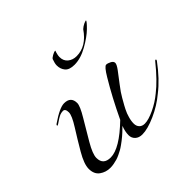

<svg xmlns="http://www.w3.org/2000/svg" viewBox="-169 -937 1167 1167"><g transform="rotate(-45 415.0 -353.5)"><path d="M457 -580Q413 -580 395 -601.5Q377 -623 377 -654Q377 -671 387 -698Q390 -705 407 -714.5Q424 -724 433 -724L435 -722L432 -716Q430 -709 427.5 -698.5Q425 -688 425 -678Q425 -645 447.5 -626.5Q470 -608 503 -608Q587 -608 647 -696Q660 -708 677 -716Q692 -722 695 -722H697Q697 -714 663 -680.5Q629 -647 569.5 -613.5Q510 -580 457 -580ZM690 -98Q634 -51 564.5 -20Q495 11 449 11Q420 11 403 -5Q386 -21 386 -45Q386 -76 400 -112Q399 -111 387.5 -100Q376 -89 371.5 -84.5Q367 -80 353.5 -68.5Q340 -57 332 -51Q324 -45 309.5 -34.5Q295 -24 284 -18Q273 -12 257.5 -4.5Q242 3 228.5 7Q215 11 199 14Q183 17 168 17Q130 17 100 -4.5Q70 -26 70 -72Q70 -113 109.5 -180.5Q149 -248 188.5 -310.5Q228 -373 228 -400Q228 -432 208 -432Q201 -432 194 -430.5Q187 -429 182 -427Q177 -425 169 -420.5Q161 -416 158 -414Q155 -412 146 -406Q137 -400 134 -398Q125 -392 124 -392Q120 -392 120 -396Q120 -400 126 -404Q207 -460 246 -460Q304 -460 304 -404Q304 -379 265.5 -315Q227 -251 188.5 -185Q150 -119 150 -86Q150 -26 214 -26Q291 -26 416 -147Q478 -278 543 -386Q578 -445 593 -445Q605 -445 622.5 -436Q640 -427 640 -413Q640 -400 619 -371.5Q598 -343 566.5 -302.5Q535 -262 519 -233Q517 -229 508 -213.5Q499 -198 495.5 -191.5Q492 -185 484.5 -170.5Q477 -156 473.5 -146Q470 -136 466 -123Q462 -110 460 -97.5Q458 -85 458 -73Q458 -52 470.5 -38.5Q483 -25 506 -25Q538 -25 589 -49Q640 -73 682 -108Q744 -156 818 -248Q822 -254 826 -254Q830 -254 830 -250Q830 -248 828 -244Q760 -152 690 -98Z"/></g></svg>

Font: Miama Nueva
Style: Medium
Weight: 400
Italic angle: -28°
Version: Version 1.0